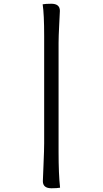

<svg xmlns="http://www.w3.org/2000/svg" viewBox="-20 -757 549 1026"><path d="M216 9V-564Q216 -681 208 -734Q224 -737 254 -737Q300 -737 300 -699Q300 -694 296.5 -627Q293 -560 293 -528V54Q293 174 301 246Q285 249 255 249Q209 249 209 211Q209 206 212.5 124Q216 42 216 9Z"/></svg>

Font: Overlock
Style: Bold Italic
Weight: 700
Designer: Dario Muhafara
Foundry: Dario Manuel Muhafara
Version: Version 1.002